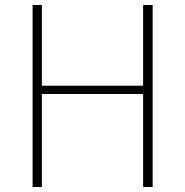

<svg xmlns="http://www.w3.org/2000/svg" viewBox="-20 -746 738 766"><path d="M110 0H147V-371H551V0H589V-726H551V-404H147V-726H110Z"/></svg>

Font: Harano Aji Gothic TW ExtraLight
Style: Regular
Weight: 250
Foundry: Masamichi Hosoda
Version: HaranoAjiGothicTW-ExtraLight version 20230610;ttx 4.39.4